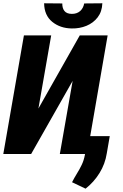

<svg xmlns="http://www.w3.org/2000/svg" viewBox="-34 -923 735 1151"><path d="M196.3 -272.5 444.3 -710.9H611.3L488.3 0H324.7L401.4 -438L152.8 0H-14.2L109.4 -710.9H272.9ZM470.7 -902.3 579.6 -903.3Q577.6 -853 551.5 -819.1Q525.4 -785.2 484.4 -768.3Q443.4 -751.5 396 -752.4Q326.7 -753.4 279.1 -792.2Q231.4 -831.1 230.5 -903.3L339.4 -902.3Q338.9 -874 352.3 -857.2Q365.7 -840.3 396 -839.8Q426.3 -839.4 445.8 -856.2Q465.3 -873 470.7 -902.3ZM624 -106.9 606 -2.9Q596.2 60.1 562.5 114.5Q528.8 168.9 479 208L397.9 169.4Q412.1 141.6 427.7 116.5Q443.4 91.3 456.1 64.7Q468.8 38.1 474.6 6.8L494.6 -106.9Z"/></svg>

Font: Roboto Condensed Black
Style: Italic
Weight: 900
Italic angle: -12°
Designer: Christian Robertson
Foundry: Google
Version: Version 3.008; 2023